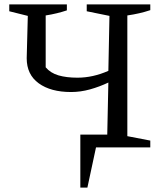

<svg xmlns="http://www.w3.org/2000/svg" viewBox="-20 -668 741 870"><path d="M344 182V-58H466L471 -294Q431 -275 388 -263Q345 -251 302 -251Q210 -251 155.5 -290.5Q101 -330 101 -404L106 -596L22 -617V-648H283V-621Q262 -614 237.5 -608Q213 -602 187 -598V-363Q209 -337 245 -326.5Q281 -316 331 -316Q401 -316 471 -347L476 -596L373 -617V-648H661V-622Q637 -614 611 -608Q585 -602 557 -598V-51L661 -31V0H415L376 182Z"/></svg>

Font: Piazzolla
Style: Regular
Weight: 400
Designer: Juan Pablo del Peral
Foundry: Huerta Tipografica
Version: Version 1.330